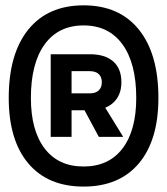

<svg xmlns="http://www.w3.org/2000/svg" viewBox="-20 -706 626 719"><path d="M293 -7.3Q159.2 -7.3 85.9 -94.2Q12.7 -181.2 12.7 -339.4Q12.7 -504.4 85.9 -595.2Q159.2 -686 293 -686Q426.8 -686 500 -595.2Q573.2 -504.4 573.2 -339.4Q573.2 -181.2 500 -94.2Q426.8 -7.3 293 -7.3ZM169.9 -193.4V-502.9H248V-193.4ZM350.1 -193.4 294.4 -296.9 369.6 -310.1 441.4 -193.4ZM293 -82.5Q387.2 -82.5 438.7 -149.9Q490.2 -217.3 490.2 -339.4Q490.2 -468.8 438.7 -539.8Q387.2 -610.8 293 -610.8Q198.7 -610.8 147.2 -539.8Q95.7 -468.8 95.7 -339.4Q95.7 -217.3 147.2 -149.9Q198.7 -82.5 293 -82.5ZM241.2 -293V-356.4H316.4Q337.9 -356.4 349.6 -367.4Q361.3 -378.4 361.3 -397.9Q361.3 -418 349.6 -428.7Q337.9 -439.5 316.4 -439.5H231.4V-502.9H316.4Q373 -502.9 403.8 -476.1Q434.6 -449.2 434.6 -397.9Q434.6 -349.1 403.8 -321Q373 -293 316.4 -293Z"/></svg>

Font: Cascadia Mono
Style: Regular
Weight: 400
Monospace: yes
Designer: Aaron Bell
Foundry: Saja Typeworks
Version: Version 2102.003